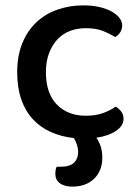

<svg xmlns="http://www.w3.org/2000/svg" viewBox="-20 -502 521 715"><path d="M299 -397Q267 -397 240 -386.5Q213 -376 193.5 -355Q174 -334 162.5 -303.5Q151 -273 151 -233Q151 -154 192 -112.5Q233 -71 299 -71Q337 -71 364 -81Q391 -91 411 -105Q424 -97 432 -86Q440 -75 440 -59Q440 -34 412.5 -15Q385 4 339 11Q361 42 361 85Q361 134 330.5 163.5Q300 193 249 193Q220 193 203 180.5Q186 168 186 145Q186 139 187 132Q188 125 191 119H205Q240 119 255.5 104Q271 89 271 63Q271 52 267 38.5Q263 25 255 12Q208 7 169 -10.5Q130 -28 102 -58.5Q74 -89 59 -132.5Q44 -176 44 -233Q44 -295 63.5 -342Q83 -389 116.5 -420Q150 -451 195 -466.5Q240 -482 290 -482Q323 -482 349.5 -476Q376 -470 395 -459.5Q414 -449 424.5 -435.5Q435 -422 435 -407Q435 -393 427.5 -381.5Q420 -370 409 -364Q388 -377 362.5 -387Q337 -397 299 -397Z"/></svg>

Font: Baloo Bhai 2 Medium
Style: Regular
Weight: 500
Designer: Supriya Tembe, Noopur Datye and Ek Type
Foundry: Ek Type
Version: Version 1.640;PS 1.000;hotconv 16.6.51;makeotf.lib2.5.65220;